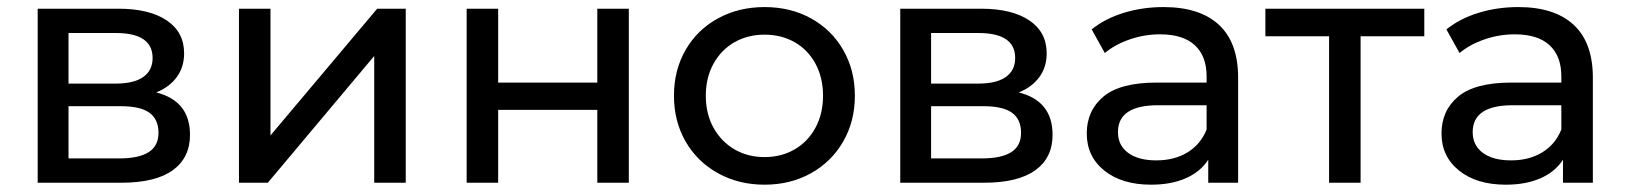

<svg xmlns="http://www.w3.org/2000/svg" viewBox="-20 -512 4556 538"><path d="M512.4 -134.3C512.4 -197.5 480.9 -237.1 417.7 -253C442.2 -262.8 461.4 -277.1 475.2 -295.8C489 -314.5 495.9 -336.7 495.9 -362.5C495.9 -402.3 479.6 -433.2 447.1 -454.9C414.6 -476.7 369.5 -487.6 311.9 -487.6H85.6V0H320.2C383.9 0 431.9 -11.7 464.1 -35C496.3 -58.3 512.4 -91.4 512.4 -134.3ZM172 -277.8V-419.5H304.5C373.2 -419.5 407.6 -396.2 407.6 -349.6C407.6 -326.3 398.8 -308.5 381.3 -296.2C363.9 -284 338.3 -277.8 304.5 -277.8ZM396.5 -85.6C378.1 -73.9 350.5 -68.1 313.7 -68.1H172V-214.4H319.2C355.4 -214.4 382 -208.2 398.8 -196C415.7 -183.7 424.1 -165 424.1 -139.8C424.1 -115.3 414.9 -97.2 396.5 -85.6Z M649.6 -487.6V0H730.5L1028.6 -355.1V0H1116.9V-487.6H1036.9L737.9 -132.5V-487.6Z M1287.6 -487.6V0H1375.9V-204.2H1653.7V0H1742V-487.6H1653.7V-280.6H1375.9V-487.6Z M1991.8 -26.7C2030.4 -5.2 2073.9 5.5 2122.4 5.5C2170.9 5.5 2214.2 -5.2 2252.6 -26.7C2290.9 -48.1 2321 -77.7 2342.7 -115.5C2364.5 -153.2 2375.4 -196 2375.4 -243.8C2375.4 -291.6 2364.5 -334.4 2342.7 -372.1C2321 -409.9 2290.9 -439.3 2252.6 -460.5C2214.2 -481.6 2170.9 -492.2 2122.4 -492.2C2073.9 -492.2 2030.4 -481.6 1991.8 -460.5C1953.1 -439.3 1922.9 -409.9 1901.1 -372.1C1879.4 -334.4 1868.5 -291.6 1868.5 -243.8C1868.5 -196 1879.4 -153.2 1901.1 -115.5C1922.9 -77.7 1953.1 -48.1 1991.8 -26.7ZM2206.6 -93.4C2181.7 -79 2153.7 -71.8 2122.4 -71.8C2091.1 -71.8 2063.1 -79 2038.2 -93.4C2013.4 -107.8 1993.8 -128 1979.3 -154.1C1964.9 -180.2 1957.7 -210.1 1957.7 -243.8C1957.7 -277.5 1964.9 -307.4 1979.3 -333.5C1993.8 -359.6 2013.4 -379.7 2038.2 -393.8C2063.1 -407.9 2091.1 -414.9 2122.4 -414.9C2153.7 -414.9 2181.7 -407.9 2206.6 -393.8C2231.4 -379.7 2250.9 -359.6 2265 -333.5C2279.1 -307.4 2286.2 -277.5 2286.2 -243.8C2286.2 -210.1 2279.1 -180.2 2265 -154.1C2250.9 -128 2231.4 -107.8 2206.6 -93.4Z M2929.4 -134.3C2929.4 -197.5 2897.9 -237.1 2834.7 -253C2859.2 -262.8 2878.4 -277.1 2892.2 -295.8C2906 -314.5 2912.9 -336.7 2912.9 -362.5C2912.9 -402.3 2896.6 -433.2 2864.1 -454.9C2831.6 -476.7 2786.5 -487.6 2728.9 -487.6H2502.6V0H2737.2C2800.9 0 2848.9 -11.7 2881.1 -35C2913.3 -58.3 2929.4 -91.4 2929.4 -134.3ZM2589 -277.8V-419.5H2721.5C2790.2 -419.5 2824.6 -396.2 2824.6 -349.6C2824.6 -326.3 2815.8 -308.5 2798.3 -296.2C2780.9 -284 2755.3 -277.8 2721.5 -277.8ZM2813.5 -85.6C2795.1 -73.9 2767.5 -68.1 2730.7 -68.1H2589V-214.4H2736.2C2772.4 -214.4 2799 -208.2 2815.8 -196C2832.7 -183.7 2841.1 -165 2841.1 -139.8C2841.1 -115.3 2831.9 -97.2 2813.5 -85.6Z M3395.5 -442.5C3359.6 -475.6 3307.9 -492.2 3240.4 -492.2C3201.2 -492.2 3164.1 -486.8 3129.1 -476.1C3094.2 -465.4 3064.1 -449.9 3039 -429.6L3075.8 -363.4C3094.8 -379.3 3118.1 -392.1 3145.7 -401.6C3173.3 -411.1 3201.5 -415.8 3230.3 -415.8C3273.3 -415.8 3305.8 -405.7 3327.8 -385.5C3349.9 -365.2 3361 -336.1 3361 -298.1V-280.6H3221.1C3153 -280.6 3103.4 -267.6 3072.1 -241.5C3040.8 -215.4 3025.2 -180.9 3025.2 -138C3025.2 -95.1 3041.6 -60.4 3074.4 -34C3107.2 -7.7 3150.9 5.5 3205.5 5.5C3242.9 5.5 3275.2 -0.5 3302.5 -12.4C3329.8 -24.4 3350.8 -41.7 3365.6 -64.4V0H3449.3V-294.4C3449.3 -360 3431.3 -409.4 3395.5 -442.5ZM3307.6 -85.1C3283.1 -70.1 3253.9 -62.6 3220.2 -62.6C3186.5 -62.6 3160.1 -69.6 3141.1 -83.7C3122.1 -97.8 3112.6 -117.1 3112.6 -141.7C3112.6 -192 3150 -217.1 3224.8 -217.1H3361V-149C3349.9 -121.4 3332.1 -100.1 3307.6 -85.1Z M3971 -410.3V-487.6H3525.7V-410.3H3704.2V0H3792.5V-410.3Z M4389.5 -442.5C4353.6 -475.6 4301.9 -492.2 4234.4 -492.2C4195.2 -492.2 4158.1 -486.8 4123.1 -476.1C4088.2 -465.4 4058.1 -449.9 4033 -429.6L4069.8 -363.4C4088.8 -379.3 4112.1 -392.1 4139.7 -401.6C4167.3 -411.1 4195.5 -415.8 4224.3 -415.8C4267.3 -415.8 4299.8 -405.7 4321.8 -385.5C4343.9 -365.2 4355 -336.1 4355 -298.1V-280.6H4215.1C4147 -280.6 4097.4 -267.6 4066.1 -241.5C4034.8 -215.4 4019.2 -180.9 4019.2 -138C4019.2 -95.1 4035.6 -60.4 4068.4 -34C4101.2 -7.7 4144.9 5.5 4199.5 5.5C4236.9 5.5 4269.2 -0.5 4296.5 -12.4C4323.8 -24.4 4344.8 -41.7 4359.6 -64.4V0H4443.3V-294.4C4443.3 -360 4425.3 -409.4 4389.5 -442.5ZM4301.6 -85.1C4277.1 -70.1 4247.9 -62.6 4214.2 -62.6C4180.5 -62.6 4154.1 -69.6 4135.1 -83.7C4116.1 -97.8 4106.6 -117.1 4106.6 -141.7C4106.6 -192 4144 -217.1 4218.8 -217.1H4355V-149C4343.9 -121.4 4326.1 -100.1 4301.6 -85.1Z"/></svg>

Font: Montserrat Ace
Style: Regular
Weight: 500
Designer: Julieta Ulanovsky
Foundry: Julieta Ulanovsky
Version: Version 1